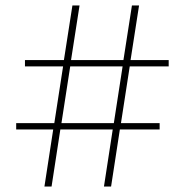

<svg xmlns="http://www.w3.org/2000/svg" viewBox="-20 -680 673 700"><path d="M562 -231V-208H417L385 0H359L391 -208H200L168 0H142L174 -208H39V-231H178L210 -438H71V-461H213L244 -660H270L239 -461H430L461 -660H487L456 -461H595V-438H453L421 -231ZM204 -231H395L427 -438H236Z"/></svg>

Font: Work Sans ExtraLight
Style: Regular
Weight: 200
Designer: Wei Huang
Foundry: Wei Huang
Version: Version 2.010; ttfautohint (v1.8.3)